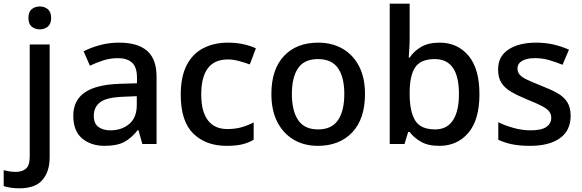

<svg xmlns="http://www.w3.org/2000/svg" viewBox="-78 -780 3154 1040"><path d="M76 -683Q76 -716 94 -730.5Q112 -745 138 -745Q162 -745 180.5 -730.5Q199 -716 199 -683Q199 -650 180.5 -635.5Q162 -621 138 -621Q112 -621 94 -635.5Q76 -650 76 -683ZM26 240Q1 240 -21 236.5Q-43 233 -58 228V142Q-42 146 -26 148.5Q-10 151 9 151Q41 151 62 134Q83 117 83 68V-539H191V73Q191 148 152.5 194Q114 240 26 240Z M567 -549Q668 -549 719 -504.5Q770 -460 770 -365V0H693L672 -75H668Q633 -31 594 -10.5Q555 10 488 10Q415 10 367 -30Q319 -70 319 -154Q319 -236 381 -279Q443 -322 571 -326L664 -329V-358Q664 -417 637 -441Q610 -465 561 -465Q520 -465 482 -453Q444 -441 409 -424L375 -502Q413 -522 462.5 -535.5Q512 -549 567 -549ZM591 -256Q500 -253 465 -226.5Q430 -200 430 -153Q430 -111 455 -92.5Q480 -74 520 -74Q581 -74 622 -108.5Q663 -143 663 -212V-259Z M1149 10Q1037 10 969 -56.5Q901 -123 901 -267Q901 -366 934 -428.5Q967 -491 1025 -520Q1083 -549 1157 -549Q1203 -549 1242.5 -540Q1282 -531 1308 -518L1275 -431Q1248 -441 1216.5 -449.5Q1185 -458 1156 -458Q1012 -458 1012 -268Q1012 -176 1048 -128.5Q1084 -81 1153 -81Q1197 -81 1231.5 -91Q1266 -101 1296 -117V-23Q1267 -6 1233 2Q1199 10 1149 10Z M1899 -271Q1899 -136 1830 -63Q1761 10 1643 10Q1570 10 1513.5 -23Q1457 -56 1424.5 -118.5Q1392 -181 1392 -271Q1392 -404 1460 -476.5Q1528 -549 1646 -549Q1720 -549 1777 -516.5Q1834 -484 1866.5 -422Q1899 -360 1899 -271ZM1503 -271Q1503 -180 1537 -129.5Q1571 -79 1645 -79Q1719 -79 1753 -129.5Q1787 -180 1787 -271Q1787 -361 1753 -410.5Q1719 -460 1644 -460Q1570 -460 1536.5 -410.5Q1503 -361 1503 -271Z M2141 -578Q2141 -545 2139 -515Q2137 -485 2136 -468H2141Q2163 -502 2202.5 -525.5Q2242 -549 2303 -549Q2400 -549 2459.5 -478.5Q2519 -408 2519 -270Q2519 -131 2459 -60.5Q2399 10 2302 10Q2240 10 2201.5 -12.5Q2163 -35 2141 -65H2133L2113 0H2033V-760H2141ZM2277 -460Q2201 -460 2171 -415.5Q2141 -371 2141 -278V-270Q2141 -177 2170.5 -128Q2200 -79 2279 -79Q2343 -79 2375.5 -128.5Q2408 -178 2408 -271Q2408 -460 2277 -460Z M3013 -153Q3013 -73 2955 -31.5Q2897 10 2793 10Q2736 10 2695.5 1.5Q2655 -7 2621 -23V-118Q2657 -100 2704 -87Q2751 -74 2796 -74Q2855 -74 2881.5 -92.5Q2908 -111 2908 -142Q2908 -160 2898 -174.5Q2888 -189 2860.5 -204Q2833 -219 2780 -240Q2729 -261 2693 -281.5Q2657 -302 2638.5 -330.5Q2620 -359 2620 -404Q2620 -475 2676.5 -512Q2733 -549 2826 -549Q2876 -549 2919.5 -539Q2963 -529 3004 -511L2969 -429Q2933 -444 2896.5 -454.5Q2860 -465 2821 -465Q2774 -465 2749.5 -450Q2725 -435 2725 -409Q2725 -390 2736.5 -376Q2748 -362 2776.5 -348.5Q2805 -335 2855 -315Q2905 -296 2940.5 -276Q2976 -256 2994.5 -227Q3013 -198 3013 -153Z"/></svg>

Font: Noto Sans Sora Sompeng Medium
Style: Regular
Weight: 500
Designer: Monotype Design Team. David Williams.
Foundry: Monotype Imaging Inc.
Version: Version 2.101; ttfautohint (v1.8.4.7-5d5b)